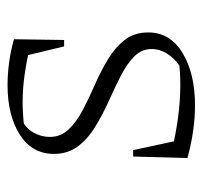

<svg xmlns="http://www.w3.org/2000/svg" viewBox="-34 -496 537 509"><g transform="rotate(-90 234.5 -241.5)"><path d="M209 7Q177 7 142 2Q107 -3 70 -13L87 -55Q133 -44 177.5 -38Q222 -32 264 -32Q281 -32 297.5 -33Q314 -34 330 -36L297 -26Q321 -34 340 -57.5Q359 -81 359 -108Q359 -135 339 -154.5Q319 -174 287.5 -190Q256 -206 220.5 -222Q185 -238 153 -257.5Q121 -277 101 -303.5Q81 -330 81 -367Q81 -425 132 -457.5Q183 -490 264 -490Q291 -490 322 -486Q353 -482 385 -473L373 -429Q330 -439 292.5 -444.5Q255 -450 219 -450Q203 -450 187 -449Q171 -448 153 -446L174 -453Q150 -443 138 -422Q126 -401 126 -378Q126 -349 146 -328Q166 -307 197.5 -290.5Q229 -274 264.5 -258.5Q300 -243 331.5 -224Q363 -205 383 -179.5Q403 -154 403 -117Q403 -59 348.5 -26Q294 7 209 7ZM70 -13 74 -157H91L122 -13ZM366 -340 334 -473H385L383 -340Z"/></g></svg>

Font: Piazzolla Thin Thin
Style: Regular
Weight: 250
Version: Version 2.005